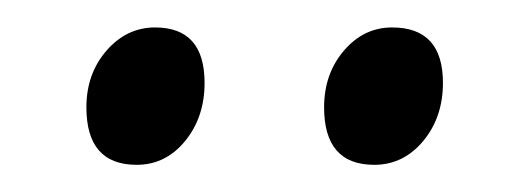

<svg xmlns="http://www.w3.org/2000/svg" viewBox="-20 -616 392 142"><path d="M81.1 -494.1Q43.9 -494.1 43.9 -536.6Q43.9 -561.5 58.8 -578.6Q73.7 -595.7 94.7 -595.7Q131.3 -595.7 131.3 -554.7Q131.3 -529.3 116.9 -511.7Q102.5 -494.1 81.1 -494.1ZM256.8 -494.1Q219.7 -494.1 219.7 -536.6Q219.7 -561.5 234.4 -578.6Q249 -595.7 270 -595.7Q307.6 -595.7 307.6 -554.7Q307.6 -529.3 293 -511.7Q278.3 -494.1 256.8 -494.1Z"/></svg>

Font: Potro Sans Bangla
Style: Regular
Weight: 400
Designer: Jayed Ahsan Saad
Foundry: Codepotro
Version: Potro Sans Bangla;Version 0.996;CodepotroFonts;